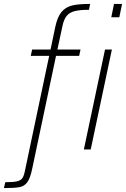

<svg xmlns="http://www.w3.org/2000/svg" viewBox="-90 -763 643 980"><path d="M37 110 161 -478H67L74 -510H168L192 -625Q203 -677 224 -702Q245 -727 278 -735Q311 -743 370 -743L364 -713Q317 -713 290.5 -706Q264 -699 250 -681.5Q236 -664 229 -631L203 -510H321L314 -478H196L74 100Q64 147 49.5 167Q35 187 10.5 192Q-14 197 -70 197L-63 167Q-22 167 -3 162.5Q16 158 24 146.5Q32 135 37 110ZM478 -675 492 -743H533L519 -675ZM338 0 446 -510H481L373 0Z"/></svg>

Font: Saira Semi Condensed Thin
Style: Italic
Weight: 100
Width: 4
Italic angle: -12°
Designer: Hector Gatti with collaboration of the Omnibus-Type team
Foundry: Omnibus-Type
Version: Version 1.001; ttfautohint (v1.8)